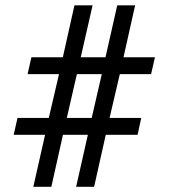

<svg xmlns="http://www.w3.org/2000/svg" viewBox="-20 -719 649 734"><path d="M152.3 -203.6 107.4 -4.9H176.3L220.7 -203.6H315.9L271 -4.9H339.8L384.3 -203.6H505.9L520 -268.1H398.9L438 -435.5H557.6L572.3 -500H452.1L496.6 -698.7H428.2L383.3 -500H288.6L334 -698.7H264.6L220.2 -500H100.1L85.4 -435.5H205.6L166.5 -268.1H46.9L32.2 -203.6ZM273.9 -435.5H369.1L330.6 -268.1H235.4Z"/></svg>

Font: QTS-Omar 
Style: Regular
Weight: 400
Designer: Mohammed Abd El khaliq
Foundry: QafType Studio
Version: Version 1.001